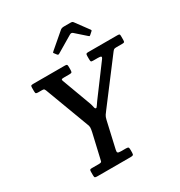

<svg xmlns="http://www.w3.org/2000/svg" viewBox="-221 -1132 1204 1284"><g transform="rotate(-30 380.5 -490.0)"><path d="M133 -20V-48Q133 -60 136.5 -63Q140 -66 151 -66H205Q224 -66 226 -73.8Q228 -81.5 231.5 -96.5L272.5 -274Q277 -295 277.2 -307.2Q277.5 -319.5 269.5 -336.5L145 -669Q140.5 -678.5 137.5 -681.2Q134.5 -684 120.5 -684H93.5Q81 -684 76.8 -687Q72.5 -690 72.5 -704V-732Q72.5 -745 77 -747.5Q81.5 -750 94.5 -750H335.5Q347.5 -750 351.5 -747.2Q355.5 -744.5 355.5 -733V-707.5Q355.5 -692.5 352 -688.2Q348.5 -684 334 -684H291Q275 -684 272.8 -679.8Q270.5 -675.5 275.5 -664L357 -443.5Q362 -429 364.8 -414Q367.5 -399 375 -399Q380.5 -399 388 -411.2Q395.5 -423.5 405.5 -436.5L573.5 -662.5Q583 -675.5 578.2 -679.8Q573.5 -684 553.5 -684H520Q504.5 -684 501.5 -687.5Q498.5 -691 498.5 -707.5V-730Q498.5 -742 501.5 -746Q504.5 -750 516 -750H741.5Q751.5 -750 756.2 -748Q761 -746 761 -735.5V-703.5Q761 -691 757.8 -687.5Q754.5 -684 742.5 -684H698Q683 -684 678 -680.8Q673 -677.5 666 -668.5L428 -354.5Q417 -340 409.2 -329Q401.5 -318 396.5 -296L350.5 -94Q346.5 -78 350.5 -72Q354.5 -66 375.5 -66H411.5Q427 -66 431.2 -62.5Q435.5 -59 435.5 -44V-22Q435.5 -6.5 430.2 -3.2Q425 0 411 0H156.5Q142 0 137.5 -2.8Q133 -5.5 133 -20ZM327.5 -841.5 316 -856.5Q311 -862.5 311.8 -864.5Q312.5 -866.5 319 -872L434.5 -971Q444.5 -979.5 462.5 -979.5H512Q522 -979.5 526 -977.5Q530 -975.5 533.5 -971L607.5 -870.5Q610 -866.5 609.8 -864.8Q609.5 -863 605 -859L587.5 -843.5Q580.5 -837.5 578.5 -838Q576.5 -838.5 571.5 -843L494 -911.5Q483 -921 469 -912L345 -838.5Q338.5 -834.5 334.8 -835.5Q331 -836.5 327.5 -841.5Z"/></g></svg>

Font: Besley* Narrow Medium
Style: Italic
Weight: 500
Width: 4
Italic angle: -13°
Designer: Owen Earl
Foundry: indestructible type*
Version: Version 3.000; ttfautohint (v1.8.3)